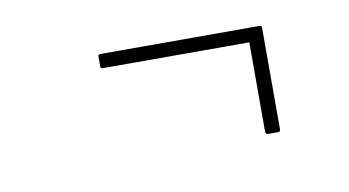

<svg xmlns="http://www.w3.org/2000/svg" viewBox="-33 -369 486 267"><g transform="rotate(-10 210.0 -236.0)"><path d="M329 -161Q325 -161 325 -165V-291H118Q115 -291 115 -294V-308Q115 -311 118 -311H343Q346 -311 346 -308V-165Q346 -161 343 -161Z"/></g></svg>

Font: Sofia Sans Extra Condensed Thin
Style: Italic
Weight: 250
Italic angle: -9°
Version: Version 4.100